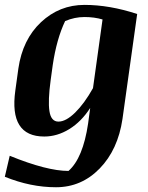

<svg xmlns="http://www.w3.org/2000/svg" viewBox="-30 -561 620 804"><path d="M359.4 -191.9 399.4 -479.5Q365.2 -489.7 323.7 -489.7Q282.2 -489.7 242.7 -472.7Q207 -397.5 190.9 -289.1L182.1 -225.1Q170.4 -139.6 177 -95.7Q183.6 -51.8 214.8 -51.8Q246.1 -51.8 284.7 -89.6Q323.2 -127.4 359.4 -191.9ZM155.3 10.7Q7.3 10.7 34.2 -182.1L46.9 -273.9Q64.5 -395.5 141.6 -468Q218.8 -540.5 323.7 -540.5Q428.7 -540.5 544.4 -502.4L482.9 -63Q463.9 65.9 387.5 144.5Q311 223.1 204.6 223.1Q98.1 223.1 -9.8 179.2L10.7 91.3Q166.5 154.8 256.8 154.8Q317.4 101.6 338.9 -43.5L347.7 -108.9Q310.5 -51.3 260 -20.3Q209.5 10.7 155.3 10.7Z"/></svg>

Font: NoticiaText-BoldItalic
Style: Bold Italic
Weight: 700
Italic angle: -8°
Designer: JM Sole
Foundry: JM Sole
Version: Version 1.003